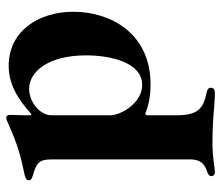

<svg xmlns="http://www.w3.org/2000/svg" viewBox="-67 -427 713 619"><g transform="rotate(-90 289.5 -117.5)"><path d="M44 218.8C56.8 218.8 93 210.9 137.1 210.9C219.8 210.9 260.7 218.8 299 218.8C306.1 218.8 316.1 217 316.1 206C316.1 198.2 311.4 194.2 299 191.8C246.1 181.1 227.3 161.2 227.3 93.8V2.8C227.6 -3.9 229.4 -6 234 -5.3C257.8 5 289.8 11.4 326.7 11.4C493.6 11.4 561.1 -120 561.1 -237.2C561.1 -351.6 497.2 -446 387.1 -446C326 -446 278.8 -415.5 231.9 -373.6C228.7 -371.8 227.6 -373.9 227.3 -380V-391.3C227.3 -409.1 228.7 -433.2 228.7 -441.1C228.7 -449.9 225.5 -453.8 218.8 -453.8C215.2 -453.8 213.8 -453.1 208.8 -451C152 -426.1 118.6 -411.9 46.2 -397C28.4 -393.5 17.8 -390.6 17.8 -381.4C17.8 -373.6 23.1 -371.1 34.1 -367.9C83.8 -353.7 85.2 -341.6 85.2 -294.7V135.7C85.2 158 82 182.5 46.9 193.2C35.2 197.1 31.2 201.3 31.2 207.4C31.2 214.5 36.6 218.8 44 218.8ZM227.3 -117.9V-307.5C227.3 -346.6 271.3 -380 312.5 -380C368.6 -380 420.5 -317.5 420.5 -196.7C420.5 -117.2 397.7 -15.6 325.3 -15.6C265.6 -15.6 227.3 -85.9 227.3 -117.9Z"/></g></svg>

Font: Margiela Serif
Style: Bold
Weight: 700
Designer: Andreas Faust, Stefan Endress
Version: Version 1.002;FEAKit 1.0